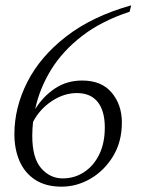

<svg xmlns="http://www.w3.org/2000/svg" viewBox="-20 -690 540 720"><path d="M211 10Q152 10 112.5 -15.5Q73 -41 53.5 -85.5Q34 -130 34 -187Q34 -287 82.5 -382.5Q131 -478 228.5 -553.5Q326 -629 472 -670L466 -646Q360 -611 287 -554.5Q214 -498 171 -427.5Q128 -357 112 -281Q142 -329 186.5 -358.5Q231 -388 288 -388Q361 -388 399 -342.5Q437 -297 437 -231Q437 -158 404 -104Q371 -50 319.5 -20Q268 10 211 10ZM101 -181Q101 -97 134.5 -59Q168 -21 215 -21Q260 -21 296 -45Q332 -69 352.5 -111.5Q373 -154 373 -212Q373 -274 346.5 -307.5Q320 -341 268 -341Q220 -341 174.5 -311Q129 -281 104 -233Q101 -207 101 -181Z"/></svg>

Font: Spectral Light
Style: Italic
Weight: 300
Italic angle: -10°
Designer: Jean-Baptiste Levee
Foundry: Production Type
Version: Version 2.001